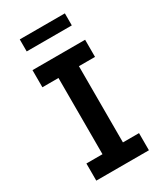

<svg xmlns="http://www.w3.org/2000/svg" viewBox="-225 -1015 950 1106"><g transform="rotate(-30 250.0 -462.5)"><path d="M75 0V-114H182V-621H75V-735H425V-621H318V-114H425V0ZM100 -845V-925H400V-845Z"/></g></svg>

Font: Iosevka Curly Heavy
Style: Regular
Weight: 900
Monospace: yes
Designer: Belleve Invis
Foundry: Belleve Invis
Version: Version 22.1.2; ttfautohint (v1.8.4)